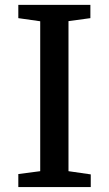

<svg xmlns="http://www.w3.org/2000/svg" viewBox="-20 -763 444 783"><path d="M54.7 0ZM144 -64.9V-676.3L54.7 -689V-743.2H348.6V-689L259.3 -676.8V-64.9L350.1 -51.8V0H54.7V-53.2Z"/></svg>

Font: Merriweather
Style: Regular
Weight: 400
Designer: Eben Sorkin
Foundry: Eben Sorkin
Version: Version 1.584; ttfautohint (v1.6)